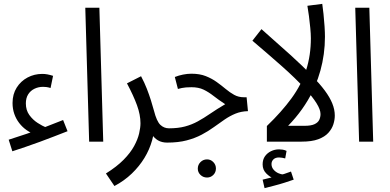

<svg xmlns="http://www.w3.org/2000/svg" viewBox="-20 -734 2020 995"><path d="M164 -36Q139 -45 117.5 -60Q96 -75 79.5 -96.5Q63 -118 54 -144Q45 -170 45 -200Q45 -246 66.5 -280Q88 -314 123 -332.5Q158 -351 199 -351Q213 -351 226 -348.5Q239 -346 255 -341L242 -278Q229 -282 219.5 -283Q210 -284 203 -284Q179 -284 158.5 -274Q138 -264 126 -245Q114 -226 114 -198Q114 -163 132 -138Q150 -113 175 -97Q200 -81 220 -73ZM44 50 25 -10Q70 -24 119.5 -41Q169 -58 217.5 -77Q266 -96 307 -112L330 -54Q297 -41 260.5 -27Q224 -13 186.5 1Q149 15 113 27Q77 39 44 50Z M442 0 422 -694H495L515 0Z M573 230 529 165Q585 130 620.5 94Q656 58 675 23Q694 -12 701 -42.5Q708 -73 708 -95Q708 -139 690 -188.5Q672 -238 638 -302L711 -339Q729 -305 741 -274Q753 -243 762 -214.5Q771 -186 778 -160Q792 -105 811 -87Q830 -69 856 -69Q877 -69 886.5 -60Q896 -51 896 -34Q896 -18 885.5 -6.5Q875 5 846 5Q819 5 799 -6.5Q779 -18 764.5 -41.5Q750 -65 740 -101L782 -106Q782 -56 768.5 -7.5Q755 41 728.5 84.5Q702 128 663 165.5Q624 203 573 230Z M1053 186Q1033 186 1019 172.5Q1005 159 1005 140Q1005 120 1019 106Q1033 92 1053 92Q1072 92 1085.5 106Q1099 120 1099 139Q1099 159 1085.5 172.5Q1072 186 1053 186Z M846 5 855 -69Q903 -69 938.5 -78.5Q974 -88 1005 -105Q1036 -122 1069.5 -145Q1103 -168 1147 -194Q1112 -217 1086.5 -237Q1061 -257 1035 -269.5Q1009 -282 972 -282Q956 -282 944 -281Q932 -280 922.5 -278Q913 -276 902 -273L886 -335Q906 -343 928.5 -347.5Q951 -352 972 -352Q1015 -352 1046.5 -339.5Q1078 -327 1103 -309Q1128 -291 1149.5 -273Q1171 -255 1193.5 -242.5Q1216 -230 1244 -230H1258L1265 -158Q1229 -157 1200 -145Q1171 -133 1144 -114.5Q1117 -96 1088 -75Q1059 -54 1025 -36Q991 -18 947.5 -6.5Q904 5 846 5Z M1351 241 1341 197Q1362 192 1375.5 188.5Q1389 185 1406 181L1401 192Q1379 184 1360 165Q1341 146 1341 118Q1341 93 1353 76Q1365 59 1384.5 49.5Q1404 40 1426 40Q1434 40 1444.5 41.5Q1455 43 1465 48L1458 87Q1450 85 1442 83.5Q1434 82 1426 82Q1407 82 1397 92Q1387 102 1387 116Q1387 133 1398 145.5Q1409 158 1423.5 164Q1438 170 1447 170L1412 179Q1435 173 1454 167Q1473 161 1488 155L1502 197Q1482 204 1455.5 212.5Q1429 221 1401.5 228Q1374 235 1351 241Z M1562 -273Q1512 -328 1439.5 -392Q1367 -456 1288 -523L1335 -583Q1420 -508 1485.5 -449Q1551 -390 1597 -341Z M1597 -341Q1637 -300 1663 -265Q1689 -230 1702 -198Q1715 -166 1715 -135Q1715 -113 1707.5 -89.5Q1700 -66 1681.5 -45.5Q1663 -25 1629.5 -12.5Q1596 0 1543 0H1363V-81Q1440 -155 1491 -225Q1542 -295 1566.5 -371Q1591 -447 1591 -536Q1591 -558 1588 -589Q1585 -620 1581 -651Q1577 -682 1573 -704L1650 -714Q1653 -694 1656.5 -661.5Q1660 -629 1662 -597Q1664 -565 1664 -544Q1664 -498 1658 -454Q1652 -410 1640.5 -368.5Q1629 -327 1612 -287L1601 -262Q1577 -213 1545 -168Q1513 -123 1473 -82H1558Q1592 -82 1610 -90.5Q1628 -99 1634.5 -113Q1641 -127 1641 -143Q1641 -166 1620 -199.5Q1599 -233 1562 -273Z M1841 0 1821 -694H1894L1914 0Z"/></svg>

Font: Noto Sans Arabic ExtraCondensed
Style: Regular
Weight: 400
Width: 2
Designer: Monotype Design Team, Nadine Chahine, Nizar Qandah and Khaled Hosny
Foundry: Monotype Imaging Inc.
Version: Version 2.012